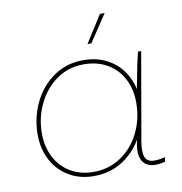

<svg xmlns="http://www.w3.org/2000/svg" viewBox="-81 -796 833 877"><g transform="rotate(-10 335.5 -357.5)"><path d="M506 -119 520 -178 544 -339Q548 -358 551 -376Q569 -472 581 -520H596L526 -118Q517 -70 525.5 -43.5Q534 -17 569 -17Q594 -17 619 -24L615 -3Q591 3 570 3Q528 3 510 -28Q492 -59 506 -119ZM552 -297Q552 -218 519.5 -148.5Q487 -79 426 -37Q365 5 285 5Q220 5 169.5 -25Q119 -55 91.5 -107.5Q64 -160 64 -226Q64 -304 97 -373Q130 -442 190 -483.5Q250 -525 328 -525Q395 -525 445.5 -495.5Q496 -466 524 -414Q552 -362 552 -297ZM84 -228Q84 -166 109 -117.5Q134 -69 180 -41.5Q226 -14 287 -14Q358 -14 414 -51.5Q470 -89 501.5 -153Q533 -217 533 -293Q533 -354 508 -402.5Q483 -451 436 -478.5Q389 -506 326 -506Q256 -506 201 -467.5Q146 -429 115 -365Q84 -301 84 -228ZM360 -594 440 -720H462L378 -594Z"/></g></svg>

Font: Fixel Italic Variable Display Thin
Style: Italic
Weight: 100
Italic angle: -10°
Designer: AlfaBravo + MacPaw
Foundry: Kyrylo Tkachov, Marchela Mozhyna, Serhii Makarenko, Maria Weinstein, Zakhar Kryvoshyya
Version: Version 1.210;Glyphs 3.2 (3217)